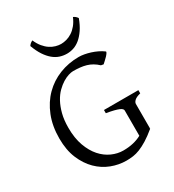

<svg xmlns="http://www.w3.org/2000/svg" viewBox="-203 -958 988 1088"><g transform="rotate(-30 291.5 -413.5)"><path d="M508.8 -580.1Q512.2 -577.6 507.8 -570.6Q503.4 -563.5 495.4 -554.7Q487.3 -545.9 477.8 -537.4Q468.3 -528.8 461.9 -522.9L445.8 -525.9Q429.7 -541 412.6 -551Q395.5 -561 376.7 -566.4Q357.9 -571.8 336.9 -574Q315.9 -576.2 292 -576.2Q279.8 -576.2 261.5 -570.6Q243.2 -564.9 222.9 -552.5Q202.6 -540 182.1 -519.8Q161.6 -499.5 145.5 -470Q129.4 -440.4 119.1 -401.1Q108.9 -361.8 108.9 -311Q108.9 -243.2 127.2 -192.9Q145.5 -142.6 174.8 -109.6Q204.1 -76.7 241 -60.3Q277.8 -43.9 314.9 -43.9Q350.6 -43.9 380.6 -51Q410.6 -58.1 434.6 -71.3V-236.8Q434.6 -242.2 429.9 -247.3Q425.3 -252.4 413.8 -257.3Q402.3 -262.2 383.1 -267.1Q363.8 -272 334 -276.9V-297.9H559.1V-276.9Q531.2 -270 519.5 -259Q507.8 -248 507.8 -236.8V-78.1Q507.8 -78.1 507.3 -77.6Q506.8 -77.1 505.9 -76.7Q506.8 -76.2 507.8 -75.2Q471.7 -45.4 443.1 -27.8Q414.6 -10.3 390.6 -0.7Q366.7 8.8 345.2 11.7Q323.7 14.6 301.8 14.6Q252.4 14.6 204.6 -3.7Q156.7 -22 118.9 -59.3Q81.1 -96.7 57.6 -152.6Q34.2 -208.5 34.2 -284.2Q34.2 -365.2 59.8 -429.4Q85.4 -493.7 129.9 -538.3Q174.3 -583 233.6 -606.4Q293 -629.9 359.9 -629.9Q376 -629.9 395.3 -626.5Q414.6 -623 434.6 -616.7Q454.6 -610.4 473.9 -601.1Q493.2 -591.8 508.8 -580.1ZM471.2 -820.3Q456.5 -780.8 438.2 -753.9Q419.9 -727.1 399.7 -710.2Q379.4 -693.4 357.4 -686Q335.4 -678.7 313.5 -678.7Q289.6 -678.7 267.1 -686Q244.6 -693.4 224.4 -710.2Q204.1 -727.1 186.3 -753.9Q168.5 -780.8 153.8 -820.3Q159.7 -829.1 165.5 -833.7Q171.4 -838.4 179.7 -842.3Q191.9 -814.5 207.8 -795.4Q223.6 -776.4 241.2 -764.9Q258.8 -753.4 277.1 -748.3Q295.4 -743.2 311.5 -743.2Q328.6 -743.2 347.4 -748.3Q366.2 -753.4 384 -764.9Q401.9 -776.4 417.7 -795.4Q433.6 -814.5 445.3 -842.3Q453.6 -838.4 459.5 -833.7Q465.3 -829.1 471.2 -820.3Z"/></g></svg>

Font: Gentium
Style: Regular
Weight: 400
Designer: J. Victor Gaultney
Version: Version 1.03; 2011; OFL 1.1 release